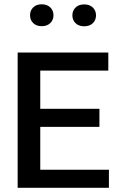

<svg xmlns="http://www.w3.org/2000/svg" viewBox="-20 -888 549 908"><path d="M450.2 -373.5V-288.1H170.4V-85.4H495.1V0H63.5V-639.6H492.2V-554.2H170.4V-373.5ZM434.1 -815.4Q434.1 -793 418.9 -778.3Q403.8 -763.7 378.2 -763.7Q352.5 -763.7 337.4 -778.3Q322.3 -793 322.3 -815.4Q322.3 -837.9 337.4 -852.5Q352.5 -867.2 378.2 -867.2Q403.8 -867.2 418.9 -852.5Q434.1 -837.9 434.1 -815.4ZM217.8 -778.8Q202.6 -764.2 177.2 -764.2Q151.9 -764.2 137 -778.8Q122.1 -793.5 122.1 -815.9Q122.1 -838.4 137 -853Q151.9 -867.7 177.2 -867.7Q202.6 -867.7 217.8 -853Q232.9 -838.4 232.9 -815.9Q232.9 -793.5 217.8 -778.8Z"/></svg>

Font: Yantramanav Medium
Style: Regular
Weight: 500
Version: Version 1.001;PS 1.0;hotconv 1.0.72;makeotf.lib2.5.5900; ttf